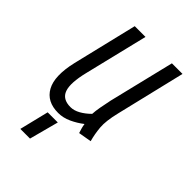

<svg xmlns="http://www.w3.org/2000/svg" viewBox="-210 -610 884 884"><g transform="rotate(45 231.5 -168.5)"><path d="M164 10Q90 10 60 -44.5Q30 -99 55 -206L131 -522H201L126 -213Q105 -128 119 -88.5Q133 -49 185 -49Q208 -49 232 -62.5Q256 -76 278 -98Q279 -118 283.5 -143Q288 -168 295 -201L373 -522H442L361 -184Q345 -119 348.5 -79.5Q352 -40 362 -4L298 7Q294 -5 291 -16Q288 -27 286 -40Q259 -19 227.5 -4.5Q196 10 164 10ZM93 185 128 42H194L156 185Z"/></g></svg>

Font: Ubuntu Sans Condensed
Style: Italic
Weight: 400
Width: 3
Italic angle: -13.5°
Designer: Dalton Maag Ltd
Foundry: Dalton Maag Ltd
Version: Version 1.006; ttfautohint (v1.8.4.7-5d5b)